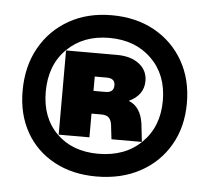

<svg xmlns="http://www.w3.org/2000/svg" viewBox="-41 -772 611 560"><g transform="rotate(5 264.5 -492.0)"><path d="M505 -492Q505 -422 474 -368.8Q443 -315.5 388 -285.8Q333 -256 260 -256Q190 -256 136.8 -284.8Q83.5 -313.5 54 -365.5Q24.5 -417.5 24.5 -486.5Q24.5 -558 55 -612.5Q85.5 -667 139.8 -697.8Q194 -728.5 264.5 -728.5Q336 -728.5 390 -698.5Q444 -668.5 474.5 -615.2Q505 -562 505 -492ZM260 -322.5Q338.5 -322.5 386.5 -369.8Q434.5 -417 434.5 -493Q434.5 -569 387 -615.5Q339.5 -662 263.5 -662Q187.5 -662 139.8 -615Q92 -568 92 -489.5Q92 -413.5 138 -368Q184 -322.5 260 -322.5ZM259 -437.5H230.5V-368H140.5V-614.5H290Q330 -614.5 354.5 -595.8Q379 -577 379 -546Q379 -504.5 335.5 -484Q370.5 -470.5 378 -422L384 -368H295L290 -411Q288 -424 281.2 -430.8Q274.5 -437.5 259 -437.5ZM265.5 -546H230.5V-504H265.5Q290 -504 290 -525.5Q290 -546 265.5 -546Z"/></g></svg>

Font: Overused Grotesk Black
Style: Regular
Weight: 900
Version: Version 0.004